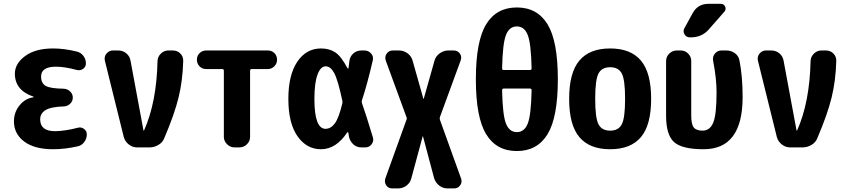

<svg xmlns="http://www.w3.org/2000/svg" viewBox="-20 -790 4540 1029"><path d="M397.5 -105.5Q415 -110.4 430.2 -99.1Q445.3 -87.9 445.3 -70.3Q445.3 -46.9 431.6 -28.8Q418 -10.7 397.5 -5.9Q328.1 9.8 264.6 9.8Q164.1 9.8 109.4 -31.7Q54.7 -73.2 54.7 -139.6Q54.7 -188.5 85 -225.6Q115.2 -262.7 159.2 -268.6Q160.2 -268.6 160.2 -269.5Q160.2 -271.5 158.2 -272.5Q60.5 -305.7 59.6 -394.5Q59.6 -449.2 114.7 -489.7Q169.9 -530.3 264.6 -530.3Q324.2 -530.3 391.6 -513.7Q413.1 -508.8 426.8 -490.7Q440.4 -472.7 440.4 -450.2Q440.4 -431.6 425.3 -420.9Q410.2 -410.2 391.6 -415Q327.1 -432.6 280.3 -432.6Q200.2 -432.6 200.2 -379.9Q200.2 -343.8 225.1 -329.6Q250 -315.4 322.3 -314.5Q341.8 -313.5 356 -299.8Q370.1 -286.1 370.1 -267.1Q370.1 -248 356.4 -234.4Q342.8 -220.7 323.2 -219.7Q253.9 -217.8 224.6 -200.2Q195.3 -182.6 195.3 -150.4Q195.3 -86.9 275.4 -86.9Q330.1 -87.9 397.5 -105.5Z M906.2 -519.5Q930.7 -519.5 946.8 -502.9Q962.9 -486.3 961.9 -462.9Q959 -357.4 937 -267.6Q915 -177.7 861.3 -51.8Q852.5 -27.3 829.6 -13.7Q806.6 0 781.2 0H714.8Q690.4 0 670.4 -15.6Q650.4 -31.2 643.6 -54.7L542 -464.8Q537.1 -486.3 550.8 -502.9Q564.5 -519.5 585 -519.5H613.3Q638.7 -519.5 657.2 -503.9Q675.8 -488.3 679.7 -463.9L749 -90.8Q749 -89.8 750 -89.8Q752 -89.8 752 -90.8Q819.3 -241.2 824.2 -462.9Q825.2 -486.3 842.3 -502.9Q859.4 -519.5 881.8 -519.5Z M1415 -519.5Q1436.5 -519.5 1450.7 -505.4Q1464.8 -491.2 1464.8 -470.2Q1464.8 -449.2 1450.2 -434.6Q1435.5 -419.9 1415 -419.9H1329.1Q1320.3 -419.9 1320.3 -411.1V-56.6Q1320.3 -33.2 1303.2 -16.6Q1286.1 0 1262.7 0H1237.3Q1213.9 0 1196.8 -17.1Q1179.7 -34.2 1179.7 -56.6V-411.1Q1179.7 -419.9 1170.9 -419.9H1085Q1063.5 -419.9 1049.3 -434.6Q1035.2 -449.2 1035.2 -470.2Q1035.2 -491.2 1049.8 -505.4Q1064.5 -519.5 1085 -519.5Z M1814.5 -235.4Q1816.4 -243.2 1814.5 -251Q1791 -361.3 1771.5 -397.9Q1752 -434.6 1725.1 -434.6Q1698.2 -434.6 1681.6 -390.1Q1665 -345.7 1665 -259.8Q1665 -99.6 1724.6 -99.6Q1752.9 -99.6 1774.4 -128.4Q1795.9 -157.2 1814.5 -235.4ZM1919.9 -237.3Q1942.4 -173.8 1978.5 -53.7Q1984.4 -34.2 1971.7 -17.1Q1959 0 1938.5 0H1917Q1891.6 0 1874 -16.1Q1856.4 -32.2 1850.6 -55.7Q1849.6 -59.6 1848.6 -67.4Q1847.7 -75.2 1846.7 -79.1Q1846.7 -81.1 1844.2 -81.5Q1841.8 -82 1840.8 -80.1Q1781.2 9.8 1700.2 9.8Q1623 9.8 1574.2 -60.1Q1525.4 -129.9 1525.4 -259.8Q1525.4 -387.7 1573.2 -459Q1621.1 -530.3 1700.2 -530.3Q1745.1 -530.3 1776.9 -509.3Q1808.6 -488.3 1842.8 -423.8Q1843.8 -422.9 1845.7 -422.9Q1847.7 -422.9 1847.7 -424.8Q1848.6 -430.7 1850.1 -443.8Q1851.6 -457 1852.5 -462.9Q1855.5 -487.3 1873.5 -503.4Q1891.6 -519.5 1917 -519.5H1932.6Q1955.1 -519.5 1969.2 -502.9Q1983.4 -486.3 1977.5 -464.8Q1948.2 -337.9 1919.9 -252.9Q1917 -245.1 1919.9 -237.3Z M2451.2 167Q2458 186.5 2446.3 203.1Q2434.6 219.7 2414.1 219.7H2377.9Q2353.5 219.7 2334 204.6Q2314.5 189.5 2306.6 165L2247.1 -58.6Q2247.1 -59.6 2246.1 -59.6Q2245.1 -59.6 2245.1 -58.6L2184.6 165Q2178.7 189.5 2158.7 204.6Q2138.7 219.7 2114.3 219.7H2082Q2060.5 219.7 2049.8 203.1Q2039.1 186.5 2044.9 167L2158.2 -147.5Q2162.1 -155.3 2158.2 -163.1L2046.9 -466.8Q2041 -486.3 2052.7 -502.9Q2064.5 -519.5 2085 -519.5H2118.2Q2143.6 -519.5 2164.1 -504.4Q2184.6 -489.3 2191.4 -464.8L2249 -260.7Q2249 -259.8 2250 -259.8Q2251 -259.8 2251 -260.7L2308.6 -464.8Q2315.4 -489.3 2336.9 -504.4Q2358.4 -519.5 2381.8 -519.5H2411.1Q2432.6 -519.5 2444.3 -503.4Q2456.1 -487.3 2449.2 -466.8L2337.9 -163.1Q2335 -155.3 2337.9 -147.5Z M2821.3 -415Q2829.1 -415 2829.1 -423.8Q2826.2 -557.6 2808.1 -603Q2790 -648.4 2750 -648.4Q2710 -648.4 2691.9 -603Q2673.8 -557.6 2670.9 -423.8Q2670.9 -415 2678.7 -415ZM2829.1 -305.7Q2829.1 -314.5 2821.3 -315.4H2678.7Q2670.9 -315.4 2670.9 -305.7Q2673.8 -171.9 2691.9 -127Q2710 -82 2750 -82Q2790 -82 2808.1 -127Q2826.2 -171.9 2829.1 -305.7ZM2585.4 -659.7Q2640.6 -750 2750 -750Q2859.4 -750 2914.6 -659.7Q2969.7 -569.3 2969.7 -365.2Q2969.7 -161.1 2914.6 -70.8Q2859.4 19.5 2750 19.5Q2640.6 19.5 2585.4 -70.8Q2530.3 -161.1 2530.3 -365.2Q2530.3 -569.3 2585.4 -659.7Z M3187.5 -124Q3205.1 -89.8 3250 -89.8Q3294.9 -89.8 3312.5 -124Q3330.1 -158.2 3330.1 -260.3Q3330.1 -362.3 3312.5 -396Q3294.9 -429.7 3250 -429.7Q3205.1 -429.7 3187.5 -396Q3169.9 -362.3 3169.9 -260.3Q3169.9 -158.2 3187.5 -124ZM3085 -465.3Q3139.6 -530.3 3250 -530.3Q3360.4 -530.3 3415 -465.3Q3469.7 -400.4 3469.7 -260.3Q3469.7 -120.1 3415 -55.2Q3360.4 9.8 3250 9.8Q3139.6 9.8 3085 -55.2Q3030.3 -120.1 3030.3 -260.3Q3030.3 -400.4 3085 -465.3Z M3873 -519.5Q3899.4 -519.5 3919.4 -504.4Q3939.5 -489.3 3943.4 -463.9Q3960 -379.9 3960 -269.5Q3960 10.7 3750 9.8Q3634.8 9.8 3592.3 -28.8Q3549.8 -67.4 3549.8 -169.9V-462.9Q3549.8 -486.3 3566.9 -502.9Q3584 -519.5 3607.4 -519.5H3627.9Q3651.4 -519.5 3668 -502.9Q3684.6 -486.3 3684.6 -462.9V-169.9Q3684.6 -124 3698.2 -106.9Q3711.9 -89.8 3745.1 -89.8Q3785.2 -89.8 3802.7 -133.3Q3820.3 -176.8 3820.3 -294.9Q3820.3 -370.1 3801.8 -464.8Q3797.9 -486.3 3811.5 -502.9Q3825.2 -519.5 3846.7 -519.5ZM3777.3 -769.5H3842.8Q3859.4 -769.5 3866.2 -754.9Q3873 -740.2 3862.3 -727.5L3778.3 -631.8Q3741.2 -589.8 3682.6 -589.8H3676.8Q3658.2 -589.8 3648.4 -606.4Q3638.7 -623 3648.4 -639.6L3692.4 -719.7Q3719.7 -769.5 3777.3 -769.5Z M4406.2 -519.5Q4430.7 -519.5 4446.8 -502.9Q4462.9 -486.3 4461.9 -462.9Q4459 -357.4 4437 -267.6Q4415 -177.7 4361.3 -51.8Q4352.5 -27.3 4329.6 -13.7Q4306.6 0 4281.2 0H4214.8Q4190.4 0 4170.4 -15.6Q4150.4 -31.2 4143.6 -54.7L4042 -464.8Q4037.1 -486.3 4050.8 -502.9Q4064.5 -519.5 4085 -519.5H4113.3Q4138.7 -519.5 4157.2 -503.9Q4175.8 -488.3 4179.7 -463.9L4249 -90.8Q4249 -89.8 4250 -89.8Q4252 -89.8 4252 -90.8Q4319.3 -241.2 4324.2 -462.9Q4325.2 -486.3 4342.3 -502.9Q4359.4 -519.5 4381.8 -519.5Z"/></svg>

Font: Rounded Mgen+ 1mn bold
Style: Bold
Weight: 700
Designer: [Source Han Sans]
Ryoko NISHIZUKA  (kana & ideographs); Paul D. Hunt (Latin, Greek & Cyrillic); Wenlong ZHANG  (bopomofo
Version: Version 1.059.20150602